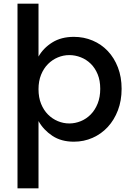

<svg xmlns="http://www.w3.org/2000/svg" viewBox="-20 -760 718 1042"><path d="M189 -453Q215 -499 263.5 -529.5Q312 -560 381 -560Q435 -560 482.5 -540Q530 -520 565 -483Q600 -446 620 -394Q640 -342 640 -278Q640 -214 620 -161.5Q600 -109 565 -71Q530 -33 482.5 -12Q435 9 381 9Q312 9 264 -23Q216 -55 189 -103V262H75V-740H189ZM524 -278Q524 -323 510 -357Q496 -391 472.5 -414Q449 -437 418.5 -449Q388 -461 356 -461Q324 -461 294 -448.5Q264 -436 240.5 -412.5Q217 -389 203 -354.5Q189 -320 189 -276Q189 -231 203 -196.5Q217 -162 240.5 -138.5Q264 -115 294 -102.5Q324 -90 356 -90Q388 -90 418.5 -102.5Q449 -115 472.5 -139Q496 -163 510 -198Q524 -233 524 -278Z"/></svg>

Font: SVN-Poppins Medium
Style: Regular
Weight: 500
Designer: Ninad Kale (Devanagari), Jonny Pinhorn (Latin)
Foundry: Indian Type Foundry
Version: Version 3.002 2017; ttfautohint (v1.8.3)